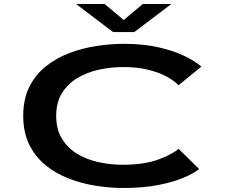

<svg xmlns="http://www.w3.org/2000/svg" viewBox="-20 -924 1140 955"><path d="M593.5 11Q526.5 11 456.5 0Q386.5 -11 322 -36Q257.5 -61 206.5 -102.5Q155.5 -144 125.5 -204.8Q95.5 -265.5 95.5 -348Q95.5 -431 125.8 -491.8Q156 -552.5 207.8 -593.8Q259.5 -635 324.5 -659.8Q389.5 -684.5 459.8 -695.2Q530 -706 596.5 -706Q693 -706 769.2 -688.5Q845.5 -671 899.2 -644.8Q953 -618.5 981.5 -592.5L868 -500Q849 -520.5 811.8 -541.5Q774.5 -562.5 719.5 -576.5Q664.5 -590.5 593.5 -590.5Q531 -590.5 471.2 -577.2Q411.5 -564 363.8 -535.2Q316 -506.5 287.8 -460.2Q259.5 -414 259.5 -348Q259.5 -282 287.2 -235.5Q315 -189 362.2 -160Q409.5 -131 468.5 -117.8Q527.5 -104.5 590 -104.5Q697.5 -104.5 768.2 -130.8Q839 -157 868 -184L970.5 -83.5Q944 -61.5 892.5 -39.8Q841 -18 766 -3.5Q691 11 593.5 11ZM358.5 -904H500L595.5 -824.5L690 -904H832L648 -764.5H542.5Z"/></svg>

Font: Trispace Expanded SemiBold
Style: Regular
Weight: 600
Width: 7
Designer: Tyler Finck
Foundry: Etcetera Type Company
Version: Version 1.210; ttfautohint (v1.8.3)